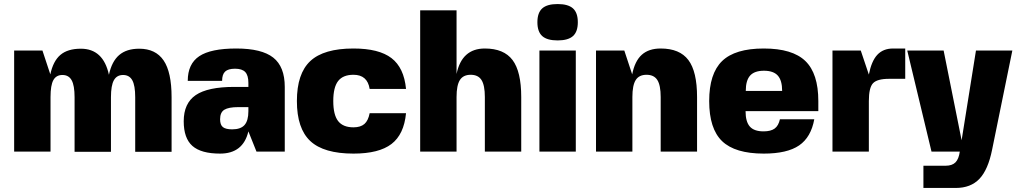

<svg xmlns="http://www.w3.org/2000/svg" viewBox="-20 -750 5029 950"><path d="M230 -270V0H50V-500H190L229 -382Q243 -448 279 -478.5Q315 -509 380 -509Q491 -509 519 -380Q533 -446 569.5 -477.5Q606 -509 669 -509Q750 -509 789.5 -451Q829 -393 829 -269V1H649V-269Q649 -327 634.5 -353Q620 -379 589 -379Q558 -379 543.5 -353Q529 -327 529 -269V1H349V-269Q349 -327 334.5 -353Q320 -379 289 -379Q258 -379 244 -353.5Q230 -328 230 -270Z M889 -150Q889 -239 948.5 -279.5Q1008 -320 1139 -320H1209V-340Q1209 -377 1193.5 -393.5Q1178 -410 1143 -410Q1109 -410 1094 -396Q1079 -382 1079 -350H909Q909 -434 966 -472Q1023 -510 1149 -510Q1275 -510 1332 -465Q1389 -420 1389 -320V0H1249L1209 -100Q1183 10 1069 10Q975 10 932 -28Q889 -66 889 -150ZM1159 -220Q1111 -220 1090 -207Q1069 -194 1069 -160Q1069 -132 1083 -121Q1097 -110 1129 -110Q1171 -110 1190 -131.5Q1209 -153 1209 -200V-220Z M1809 -190H1989Q1979 -85 1917 -37.5Q1855 10 1729 10Q1582 10 1515.5 -52Q1449 -114 1449 -250Q1449 -386 1515.5 -448Q1582 -510 1729 -510Q1855 -510 1917 -462.5Q1979 -415 1989 -310H1809Q1798 -380 1729 -380Q1677 -380 1653 -349Q1629 -318 1629 -250Q1629 -182 1653 -151Q1677 -120 1729 -120Q1764 -120 1783 -136.5Q1802 -153 1809 -190Z M2059 0V-699H2239V-384Q2265 -510 2379 -510Q2473 -510 2516 -453Q2559 -396 2559 -270V0H2379V-270Q2379 -328 2362.5 -354Q2346 -380 2309 -380Q2272 -380 2255.5 -354Q2239 -328 2239 -270V0Z M2829 0H2649V-500H2829ZM2663 -708.5Q2687 -730 2739 -730Q2791 -730 2815 -708.5Q2839 -687 2839 -640Q2839 -593 2815 -571.5Q2791 -550 2739 -550Q2687 -550 2663 -571.5Q2639 -593 2639 -640Q2639 -687 2663 -708.5Z M3069 -500 3108 -382Q3121 -448 3155.5 -479Q3190 -510 3249 -510Q3343 -510 3386 -453Q3429 -396 3429 -270V0H3249V-270Q3249 -328 3232.5 -354Q3216 -380 3179 -380Q3142 -380 3125.5 -354Q3109 -328 3109 -270V0H2929V-500Z M3669 -200Q3669 -148 3690 -124Q3711 -100 3758 -100Q3794 -100 3813 -114Q3832 -128 3839 -160H4009Q3993 -71 3934 -30.5Q3875 10 3759 10Q3617 10 3553 -51.5Q3489 -113 3489 -250Q3489 -386 3553 -448Q3617 -510 3759 -510Q3901 -510 3965 -448Q4029 -386 4029 -250V-200ZM3670 -300H3850Q3850 -352 3828.5 -376Q3807 -400 3760 -400Q3713 -400 3691.5 -376Q3670 -352 3670 -300Z M4279 -250V0H4099V-500H4239L4279 -381Q4292 -448 4321 -479Q4350 -510 4399 -510H4459V-360H4379Q4320 -360 4299.5 -338Q4279 -316 4279 -250Z M4738 -56 4809 -500H4989L4889 -10Q4869 90 4826 135Q4783 180 4709 180H4549V70H4659Q4691 70 4707.5 53.5Q4724 37 4729 0H4589L4469 -500H4649Z"/></svg>

Font: Fivo Sans Modern Heavy
Style: Regular
Weight: 900
Designer: Alexander Slobzheninov
Foundry: Alexander Slobzheninov
Version: 1.0